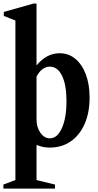

<svg xmlns="http://www.w3.org/2000/svg" viewBox="-26 -842 568 1109"><path d="M-6.5 247.5V224L63 198V-723.5L-4 -750V-773L167.5 -821.5H185V-464Q242.5 -534.5 318.5 -534.5Q370.5 -534.5 409.2 -502.2Q448 -470 469.8 -412.5Q491.5 -355 491.5 -278.5Q491.5 -191.5 463 -126.5Q434.5 -61.5 382.8 -25.5Q331 10.5 260.5 10.5Q240 10.5 221.8 6.5Q203.5 2.5 185 -5V198L291.5 224V247.5ZM262 -43Q305 -43 331.5 -102Q358 -161 358 -257.5Q358 -351.5 332.5 -404.2Q307 -457 262 -457Q215.5 -457 185 -399.5V-152.5Q185 -106.5 207.5 -74.8Q230 -43 262 -43Z"/></svg>

Font: Libre Caslon Condensed
Style: Bold
Weight: 700
Designer: Pablo Impallari, Rodrigo Fuenzalida, Katja Schimmel, Ertekin Erdin
Foundry: Pablo Impallari, Rodrigo Fuenzalida
Version: Version 2.000; ttfautohint (v1.8.4.7-5d5b);gftools[0.9.33]